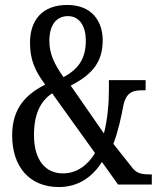

<svg xmlns="http://www.w3.org/2000/svg" viewBox="-20 -744 640 774"><path d="M217 10C301 10 356 -36 391 -91L456 0H592V-41H584C550 -41 530 -46 514 -67L437 -164C456 -214 468 -269 477 -317C489 -378 523 -380 558 -380H567V-421H419V-382C419 -330 414 -264 399 -206L265 -399C354 -444 394 -496 394 -582C394 -654 354 -724 251 -724C147 -724 101 -659 101 -572C101 -502 121 -459 162 -403C88 -365 29 -311 29 -198C29 -73 98 10 217 10ZM236 -433C196 -490 179 -529 179 -580C179 -640 205 -679 254 -679C302 -679 326 -636 326 -581C326 -510 299 -467 236 -433ZM234 -45C165 -45 117 -96 117 -200C117 -292 148 -339 190 -368L363 -127C335 -80 291 -45 234 -45Z"/></svg>

Font: Noto Serif Armenian ExtraCondensed
Style: Regular
Weight: 400
Width: 2
Designer: Monotype Design Team
Foundry: Monotype Imaging Inc.
Version: Version 2.008